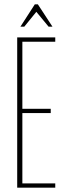

<svg xmlns="http://www.w3.org/2000/svg" viewBox="-20 -873 307 893"><path d="M237 -699V-679H84V-367H216V-347H84V-20H237V0H60V-699ZM142 -853H156L224 -749H206L149 -818L93 -749H75Z"/></svg>

Font: Moniqa Thin Paragraph
Style: Regular
Weight: 100
Designer: Rajesh Rajput
Foundry: Rajesh Rajput
Version: Version 1.000